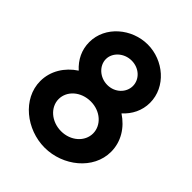

<svg xmlns="http://www.w3.org/2000/svg" viewBox="-176 -679 784 784"><g transform="rotate(45 216.5 -287.0)"><path d="M217 11C322 11 421 -67 421 -169C421 -227 390 -277 340 -310C372 -339 392 -378 392 -423C392 -515 308 -585 217 -585C126 -585 41 -515 41 -423C41 -378 60 -340 93 -310C44 -278 12 -227 12 -169C12 -67 112 11 217 11ZM217 -256C273 -256 316 -217 316 -170C316 -123 273 -84 217 -84C161 -84 117 -123 117 -170C117 -217 160 -256 217 -256ZM217 -492C261 -492 294 -460 294 -422C294 -384 261 -351 217 -351C173 -351 138 -384 138 -422C138 -459 173 -492 217 -492Z"/></g></svg>

Font: Charger Pro
Style: BlkNar
Weight: 900
Designer: Jasper
Foundry: Cannot Into Space Fonts
Version: Version 1.09